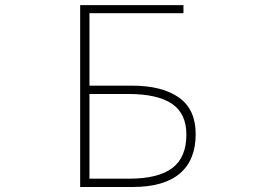

<svg xmlns="http://www.w3.org/2000/svg" viewBox="-20 -746 1040 766"><path d="M299.8 0V-725.6H711.9V-693.4H336.9V-404.3H505.9Q627 -404.3 693.8 -356.9Q760.7 -309.6 760.7 -210.9Q760.7 -107.4 697.3 -53.7Q633.8 0 509.8 0ZM336.9 -33.2H496.1Q611.3 -33.2 667.5 -75.7Q723.6 -118.2 723.6 -209Q723.6 -293 666 -332Q608.4 -371.1 491.2 -371.1H336.9Z"/></svg>

Font: GenEi Gothic M ExtraLight
Style: Regular
Weight: 200
Designer: o_tamon (Modified); [Source Han Sans]
Ryoko NISHIZUKA  (kana & ideographs); Paul D. Hunt (Latin, Greek & Cyrillic); Wenl
Version: Version 1.1a;Original Version 1.004